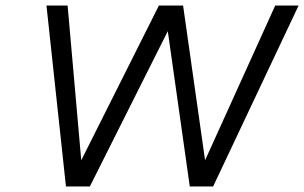

<svg xmlns="http://www.w3.org/2000/svg" viewBox="-20 -670 1093 690"><path d="M147 -650H223L272 -94L551 -650H638L717 -94L969 -650H1053L746 0H662L583 -558L303 0H217Z"/></svg>

Font: Overused Grotesk
Style: Italic
Weight: 400
Italic angle: -10°
Version: Version 0.003